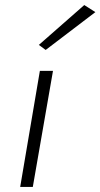

<svg xmlns="http://www.w3.org/2000/svg" viewBox="-20 -741 398 761"><path d="M358 -693 161 -543 134 -563 314 -721ZM138 -460H190L110 0H60Z"/></svg>

Font: Jost* Light
Style: Italic
Weight: 300
Italic angle: -10°
Version: Version 3.7